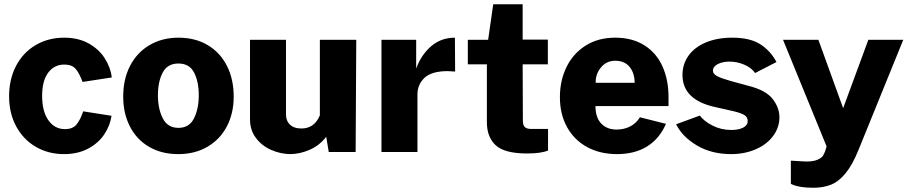

<svg xmlns="http://www.w3.org/2000/svg" viewBox="-20 -718 4287 907"><path d="M508 -352 370 -331Q355 -372 337.5 -392.5Q320 -413 284 -413Q236 -413 207.5 -374.5Q179 -336 179 -265Q179 -192 208.5 -150Q238 -108 287 -108Q324 -108 342 -130.5Q360 -153 373 -192L507 -171Q500 -124 472 -82.5Q444 -41 395.5 -15.5Q347 10 283 10Q208 10 149 -24.5Q90 -59 56.5 -121Q23 -183 23 -263Q23 -344 56 -407Q89 -470 148.5 -505Q208 -540 283 -540Q349 -540 397.5 -513.5Q446 -487 474 -444Q502 -401 508 -352Z M562 -262Q562 -344 594.5 -407Q627 -470 686.5 -505Q746 -540 823 -540Q903 -540 962 -504.5Q1021 -469 1052.5 -406Q1084 -343 1084 -262Q1084 -183 1052 -121.5Q1020 -60 960.5 -25Q901 10 822 10Q743 10 684 -24.5Q625 -59 593.5 -121Q562 -183 562 -262ZM823 -114Q874 -114 896.5 -159Q919 -204 919 -268Q919 -332 897 -375Q875 -418 823 -418Q771 -418 748.5 -375Q726 -332 726 -268Q726 -204 749 -159Q772 -114 823 -114Z M1161 -154V-530H1331V-180Q1330 -149 1349 -130Q1368 -111 1404 -111Q1465 -111 1491 -173V-530H1663L1660 0H1533L1521 -72Q1490 -31 1443 -10.5Q1396 10 1350 10Q1303 9 1259.5 -10.5Q1216 -30 1188.5 -67Q1161 -104 1161 -154Z M1782 -530H1946V-394Q1969 -458 2016 -499Q2063 -540 2129 -540L2130 -380Q2104 -382 2095 -382Q2019 -382 1985.5 -350.5Q1952 -319 1952 -272V0H1782Z M2449 -414 2450 -149Q2450 -126 2459.5 -117.5Q2469 -109 2487 -109H2569V-7Q2536 7 2470 7Q2364 7 2322 -31.5Q2280 -70 2280 -141V-414H2190V-530H2286L2310 -698H2449V-531H2568V-414Z M2893 -106Q2928 -106 2956.5 -120.5Q2985 -135 3003 -164L3126 -133Q3095 -62 3036.5 -26Q2978 10 2895 10Q2815 10 2754 -23Q2693 -56 2659 -117Q2625 -178 2625 -259Q2625 -338 2656.5 -402Q2688 -466 2747 -503Q2806 -540 2886 -540Q2967 -540 3024 -504Q3081 -468 3109.5 -404.5Q3138 -341 3138 -260V-217H2793Q2793 -163 2820 -134.5Q2847 -106 2893 -106ZM2978 -327Q2978 -372 2954.5 -401.5Q2931 -431 2886 -431Q2845 -431 2819 -399.5Q2793 -368 2794 -327Z M3174 -131 3286 -172Q3306 -145 3346.5 -124.5Q3387 -104 3435 -104Q3469 -104 3490.5 -115Q3512 -126 3512 -146Q3512 -164 3498 -173.5Q3484 -183 3448 -192L3364 -211Q3204 -244 3204 -364Q3204 -415 3232.5 -455Q3261 -495 3314.5 -517.5Q3368 -540 3439 -540Q3523 -540 3571.5 -509Q3620 -478 3648 -425L3547 -373Q3530 -398 3496 -412.5Q3462 -427 3426 -427Q3394 -427 3371 -415.5Q3348 -404 3348 -384Q3348 -369 3367.5 -358.5Q3387 -348 3433 -335L3514 -313Q3598 -292 3630 -250.5Q3662 -209 3662 -164Q3662 -116 3632.5 -76Q3603 -36 3550.5 -13Q3498 10 3434 10Q3341 10 3272 -31Q3203 -72 3174 -131Z M3716 150V41L3769 44Q3776 45 3789 45Q3824 45 3843 36Q3862 27 3867.5 18Q3873 9 3878 -4L3885 -26L3679 -530H3846L3963 -207L4082 -530H4247L4036 -11Q4007 61 3974.5 100.5Q3942 140 3905.5 154.5Q3869 169 3822 169Q3788 169 3764.5 165Q3741 161 3729.5 156.5Q3718 152 3716 150Z"/></svg>

Font: Morrison
Style: Bold
Weight: 700
Designer: Pablo Impallari, Rodrigo Fuenzalida (Modified by Dan O. Williams)
Version: Version 0.03;June 6, 2019;FontCreator 11.5.0.2425 64-bit; tt